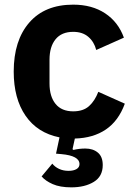

<svg xmlns="http://www.w3.org/2000/svg" viewBox="-20 -583 581 826"><path d="M517 -137Q490 -63 435.5 -26Q381 11 302 13L292 59L296 62Q321 56 347 56Q380 56 401 73.5Q422 91 422 127Q422 176 383.5 199.5Q345 223 287 223Q238 223 206.5 209Q175 195 159 176L205 121Q216 135 234 143.5Q252 152 275 152Q296 152 309 144.5Q322 137 322 123Q322 87 244 80L221 78L236 8Q141 -11 90 -85Q39 -159 39 -275Q39 -409 106 -486Q173 -563 295 -563Q376 -563 432.5 -525.5Q489 -488 513 -421L394 -368Q385 -403 360 -424.5Q335 -446 295 -446Q245 -446 219 -414Q193 -382 193 -326V-224Q193 -168 219 -136Q245 -104 295 -104Q338 -104 363 -126.5Q388 -149 403 -188Z"/></svg>

Font: IBM Plex Sans JP
Style: Bold
Weight: 700
Designer: Mike Abbink; Paul van der Laan; Pieter van Rosmalen; Wujin Sim; Yejin Wi; Jinhee Kim; Boomi Park; Yona Kim; Kichan Ma
Foundry: Sandoll Inc.
Version: Version 1.001